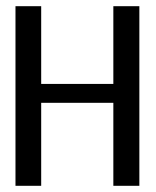

<svg xmlns="http://www.w3.org/2000/svg" viewBox="-20 -600 505 620"><path d="M30 0H113V-268H346V0H430V-580H346V-329H113V-580H30Z"/></svg>

Font: Charger Sport
Style: DfBd
Weight: 400
Designer: Jasper
Foundry: Cannot Into Space Fonts
Version: Version 1.1